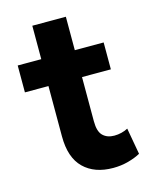

<svg xmlns="http://www.w3.org/2000/svg" viewBox="-103 -720 648 807"><g transform="rotate(-15 221.0 -317.0)"><path d="M290 15Q209 15 162.2 -30.8Q115.5 -76.5 115.5 -169V-650.5H261.5V-505H387V-388H261.5V-195.5Q261.5 -151 280 -133Q298.5 -115 329.5 -115Q345.5 -115 360.8 -118.8Q376 -122.5 389 -129.5L409.5 -14.5Q387 -2 355.8 6.5Q324.5 15 290 15ZM13 -388V-505H130V-388Z"/></g></svg>

Font: Geologica Cursive SemiBold
Style: Regular
Weight: 600
Designer: Sindre Bremnes, Frode Helland
Foundry: Monokrom Skriftforlag AS
Version: Version 1.010;gftools[0.9.28]